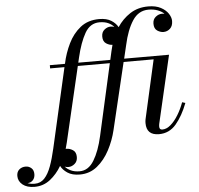

<svg xmlns="http://www.w3.org/2000/svg" viewBox="-249 -826 1196 1153"><g transform="rotate(-5 349.0 -250.0)"><path d="M858.5 -163Q830 -88 788.8 -39Q747.5 10 685 10Q609.5 10 609.5 -63Q609.5 -74 611.5 -85L691.5 -440.5H510.5L414.5 -38.5Q400 23 370 80Q340 137 295.2 173.5Q250.5 210 190.5 210Q144 210 115.8 191Q87.5 172 76 148Q47.5 196.5 6.8 228.2Q-34 260 -87 260Q-132.5 260 -158.8 238.8Q-185 217.5 -185 186Q-185 161 -169.2 147.5Q-153.5 134 -130.5 134Q-111.5 134 -96.8 146.5Q-82 159 -82 183.5Q-82 206 -95 220Q-108 234 -128 234Q-109 241.5 -84.5 241.5Q-49 241.5 -25.5 216Q-2 190.5 14.5 145.2Q31 100 44.5 40L154 -440.5H67.5V-460H158.5L159 -461.5Q172 -523.5 199.8 -580.5Q227.5 -637.5 273.2 -673.8Q319 -710 386.5 -710Q431.5 -710 459 -692.5Q486.5 -675 499 -651.5Q530 -699 576.8 -729.5Q623.5 -760 686.5 -760Q732 -760 762 -744Q792 -728 807 -705Q822 -682 822 -661Q822 -630.5 805 -614.8Q788 -599 765 -599Q746.5 -599 727.8 -611.2Q709 -623.5 709 -653.5Q709 -680 727 -694.5Q745 -709 765.5 -709Q773 -709 780.5 -707.5Q766 -722 741.8 -731.2Q717.5 -740.5 686.5 -740.5Q626 -740.5 590 -685.2Q554 -630 534.5 -540L515.5 -460H786L691.5 -53Q689.5 -45 689.5 -35Q689.5 -16 707 -16Q732.5 -16 757.2 -37.2Q782 -58.5 803.2 -93.2Q824.5 -128 839.5 -169ZM246 -490 239 -460H432L443.5 -511.5Q447.5 -530.5 453 -549Q434 -549 415 -561.5Q396 -574 396 -603.5Q396 -630 413.5 -644.5Q431 -659 451.5 -659Q462 -659 473.5 -655Q461 -670.5 439.2 -680.5Q417.5 -690.5 386.5 -690.5Q330 -690.5 298.5 -635.2Q267 -580 246 -490ZM125.5 159Q115.5 159 103.5 155Q116 170 138 180.2Q160 190.5 190.5 190.5Q243.5 190.5 277.2 135.2Q311 80 331 -10L427.5 -440.5H234.5L128.5 11.5Q124 30.5 118.5 49Q121 49 123.5 49Q142.5 49 161.8 61.2Q181 73.5 181 103.5Q181 129.5 163.5 144.2Q146 159 125.5 159Z"/></g></svg>

Font: Bodoni* 11pt
Style: Italic
Weight: 400
Italic angle: -13°
Version: Version 2.3